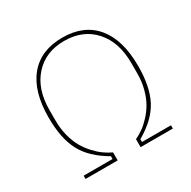

<svg xmlns="http://www.w3.org/2000/svg" viewBox="-158 -863 1011 1017"><g transform="rotate(-30 347.0 -355.0)"><path d="M82 0V-20H258.8V-37.1Q157.7 -95.2 116.5 -173.3Q75.2 -251.5 75.2 -378.9Q75.2 -538.6 146.2 -624.3Q217.3 -710 349.1 -710Q481 -710 552 -624.3Q623 -538.6 623 -378.9Q623 -251.5 581.5 -173.3Q540 -95.2 439 -37.1V-20H616.2V0H418.9V-48.8Q443.8 -60.5 467 -76.9Q490.2 -93.3 514.9 -119.9Q539.6 -146.5 557.6 -178Q575.7 -209.5 587.4 -253.4Q599.1 -297.4 599.1 -347.2V-411.1Q599.1 -539.1 531.2 -614.5Q463.4 -689.9 349.1 -689.9Q234.9 -689.9 167 -614.5Q99.1 -539.1 99.1 -411.1V-347.2Q99.1 -297.4 110.6 -253.4Q122.1 -209.5 140.1 -178Q158.2 -146.5 182.9 -119.9Q207.5 -93.3 230.7 -76.9Q253.9 -60.5 278.8 -48.8V0Z"/></g></svg>

Font: Anuphan Thin
Style: Regular
Weight: 250
Designer: Mike Abbink, Paul van der Laan, Pieter van Rosmalen, Mint Tantisuwanna
Foundry: Bold Monday; Cadson Demak
Version: Version 3.002;hotconv 1.0.109;makeotfexe 2.5.65596